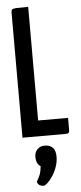

<svg xmlns="http://www.w3.org/2000/svg" viewBox="-63 -733 436 1035"><g transform="rotate(-5 154.5 -216.0)"><path d="M39 0V-675Q39 -688 43 -693Q47 -698 66.5 -699Q86 -700 131 -700V-85H293V-18Q293 -7 288 -3.5Q283 0 275 0ZM131 268Q118 268 109 263Q100 258 95 244Q112 215 116.5 198.5Q121 182 123 162Q110 153 104.5 140Q99 127 99 109Q99 85 114 69Q129 53 153 53Q183 53 198 69Q213 85 213 117Q213 145 203.5 172.5Q194 200 179.5 221.5Q165 243 151.5 255.5Q138 268 131 268Z"/></g></svg>

Font: Yanone Kaffeesatz Medium
Style: Regular
Weight: 500
Designer: Yanone (Cyrillic: Daniel Pouzeot, Huerta Tipografica, and Cyreal)
Foundry: Yanone
Version: Version 2.003